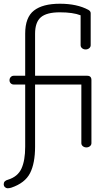

<svg xmlns="http://www.w3.org/2000/svg" viewBox="-31 -780 575 1029"><path d="M459 -351V-13Q459 -3 451 3.5Q443 10 432 10Q421 10 413 3.5Q405 -3 405 -13V-327H157V6Q157 95 130 148Q103 201 29 226Q18 229 10 229Q2 229 -4.5 223Q-11 217 -11 207Q-11 189 12 183Q64 167 84 123.5Q104 80 104 6V-327H43Q33 -327 26.5 -333.5Q20 -340 20 -350Q20 -360 26.5 -367Q33 -374 43 -374H104V-600Q104 -687 151 -723.5Q198 -760 290 -760Q382 -760 443 -727Q455 -720 455 -709V-538Q455 -528 447 -521.5Q439 -515 428 -515Q417 -515 409 -521.5Q401 -528 401 -538V-698Q360 -714 289.5 -714Q219 -714 188 -687.5Q157 -661 157 -599V-374H436Q459 -374 459 -351Z"/></svg>

Font: Flamenco
Style: Regular
Weight: 400
Designer: Luciano Vergara
Foundry: Luciano Vergara
Version: Version 1.003